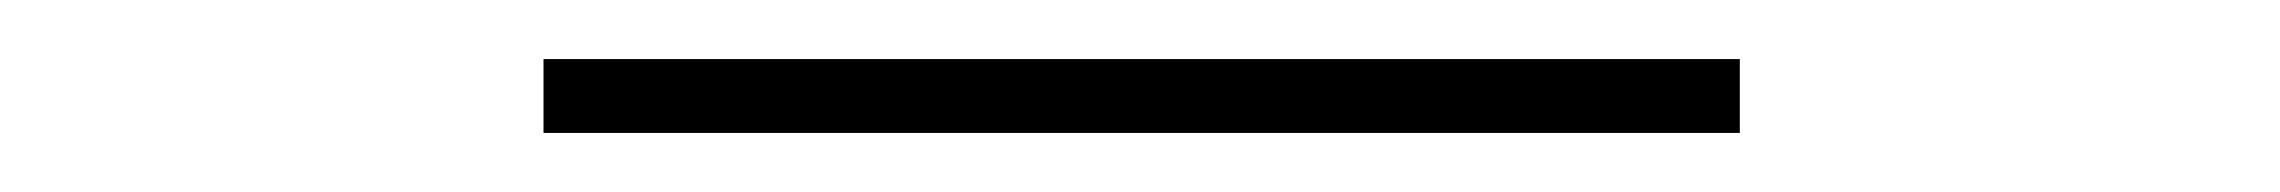

<svg xmlns="http://www.w3.org/2000/svg" viewBox="-20 -45 772 65"><path d="M164 -25H569V0H164Z"/></svg>

Font: FreesentationVF
Style: Regular
Weight: 400
Designer: glyphs from Roboto by Christian Robertson / Hangul glyphs from Noto Sans CJK(Source Han Sans) by Jang Soo-young and Kang
Foundry: PT&
Version: Version 2.001;Glyphs 3.3.1 (3343)